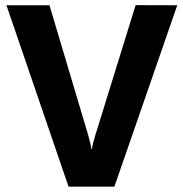

<svg xmlns="http://www.w3.org/2000/svg" viewBox="-20 -720 707 741"><path d="M4.9 -699.7H170.9L317.9 -207Q330.1 -166.5 332.5 -145H334.5Q337.4 -165 350.1 -206.1L351.1 -208.5L503.4 -700.2L664.1 -699.7L421.4 0.5H244.6Z"/></svg>

Font: DavidDev Light
Style: Regular
Weight: 300
Designer: David.dev
Foundry: David.dev
Version: Version 1.001;FEAKit 1.0